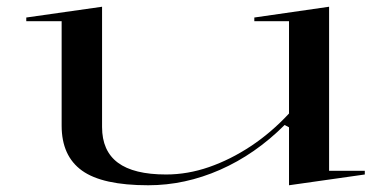

<svg xmlns="http://www.w3.org/2000/svg" viewBox="-20 -535 1144 570"><path d="M420 15Q284 15 223.5 -28.5Q163 -72 163 -162V-472H58V-483L283 -515V-158Q283 -87 330 -52Q377 -17 473 -17Q537 -17 600.5 -39Q664 -61 724.5 -101Q785 -141 838 -198V-472H735V-483L957 -515V-28H1063V-17L838 15V-157L825 -164Q738 -77 633.5 -31Q529 15 420 15Z"/></svg>

Font: Kalnia Expanded Light
Style: Regular
Weight: 300
Width: 7
Designer: Frida Medrano
Foundry: Frida Medrano
Version: Version 1.105